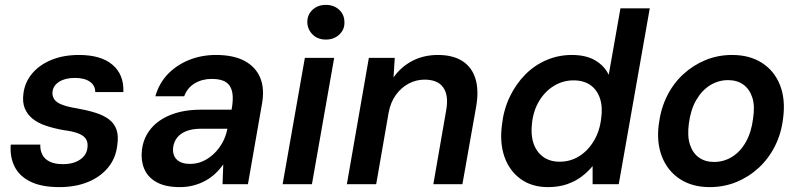

<svg xmlns="http://www.w3.org/2000/svg" viewBox="-20 -754 3277 786"><path d="M223 12Q150 12 104.5 -10.5Q59 -33 39.5 -72.5Q20 -112 24 -162H145Q144 -140 153 -121.5Q162 -103 183 -92.5Q204 -82 238 -82Q267 -82 288.5 -90.5Q310 -99 323 -114Q336 -129 338 -149Q341 -173 330.5 -187Q320 -201 297.5 -209Q275 -217 242 -221Q202 -228 169 -239Q136 -250 114 -267.5Q92 -285 81.5 -310.5Q71 -336 76 -372Q82 -418 112 -453.5Q142 -489 191 -509Q240 -529 303 -529Q394 -529 441 -488.5Q488 -448 485 -377H370Q370 -404 348 -419.5Q326 -435 287 -435Q247 -435 222.5 -419.5Q198 -404 195 -379Q193 -362 201.5 -348.5Q210 -335 232.5 -326Q255 -317 292 -311Q337 -303 370.5 -292.5Q404 -282 426 -265.5Q448 -249 457 -223Q466 -197 460 -159Q454 -106 422 -67.5Q390 -29 339 -8.5Q288 12 223 12Z M716 12Q657 12 620.5 -8.5Q584 -29 570 -64Q556 -99 561 -140Q567 -190 597.5 -227Q628 -264 680.5 -284.5Q733 -305 803 -305H928Q936 -347 931 -375Q926 -403 906 -417Q886 -431 847 -431Q808 -431 777.5 -413Q747 -395 734 -360H616Q631 -413 667 -450.5Q703 -488 754 -508.5Q805 -529 864 -529Q936 -529 981.5 -504.5Q1027 -480 1045.5 -435Q1064 -390 1052 -326L995 0H891L894 -81Q880 -61 862 -44Q844 -27 821.5 -14.5Q799 -2 772.5 5Q746 12 716 12ZM758 -83Q786 -83 810.5 -94Q835 -105 855.5 -124.5Q876 -144 890 -169Q904 -194 910 -223L911 -227H802Q768 -227 743.5 -217.5Q719 -208 705.5 -191Q692 -174 689 -152Q685 -119 703.5 -101Q722 -83 758 -83Z M1137 0 1228 -517H1348L1257 0ZM1314 -592Q1281 -592 1260 -612.5Q1239 -633 1238 -663Q1238 -694 1259.5 -714Q1281 -734 1314 -734Q1347 -734 1368.5 -714Q1390 -694 1390 -663Q1391 -633 1369 -612.5Q1347 -592 1314 -592Z M1400 0 1490 -517H1596L1591 -437Q1621 -480 1667.5 -504.5Q1714 -529 1773 -529Q1834 -529 1873 -504Q1912 -479 1926.5 -431.5Q1941 -384 1929 -316L1873 0H1754L1807 -305Q1817 -364 1794.5 -396Q1772 -428 1718 -428Q1684 -428 1653.5 -412Q1623 -396 1601 -366Q1579 -336 1571 -293L1520 0Z M2223 12Q2157 12 2111 -21.5Q2065 -55 2045 -112.5Q2025 -170 2035 -244Q2042 -306 2067 -358Q2092 -410 2130 -448.5Q2168 -487 2217 -508Q2266 -529 2321 -529Q2378 -529 2415.5 -507.5Q2453 -486 2472 -448L2520 -720H2640L2513 0H2406V-74Q2387 -51 2361.5 -31.5Q2336 -12 2301.5 0Q2267 12 2223 12ZM2271 -92Q2315 -92 2351 -114.5Q2387 -137 2411 -177Q2435 -217 2441 -269Q2448 -316 2436 -351.5Q2424 -387 2396.5 -406Q2369 -425 2328 -425Q2285 -425 2248.5 -403Q2212 -381 2188 -342Q2164 -303 2158 -251Q2152 -203 2164 -167.5Q2176 -132 2203.5 -112Q2231 -92 2271 -92Z M2885 12Q2814 12 2763.5 -21Q2713 -54 2690 -112.5Q2667 -171 2677 -246Q2685 -309 2710.5 -360.5Q2736 -412 2776.5 -449.5Q2817 -487 2868 -508Q2919 -529 2977 -529Q3049 -529 3099.5 -496.5Q3150 -464 3173 -406Q3196 -348 3186 -271Q3179 -209 3153 -157Q3127 -105 3086.5 -67.5Q3046 -30 2995 -9Q2944 12 2885 12ZM2903 -91Q2943 -91 2977 -112Q3011 -133 3033.5 -173Q3056 -213 3063 -269Q3071 -321 3059.5 -355.5Q3048 -390 3022.5 -408Q2997 -426 2961 -426Q2921 -426 2887 -405Q2853 -384 2830 -344Q2807 -304 2800 -248Q2793 -197 2804.5 -162Q2816 -127 2841.5 -109Q2867 -91 2903 -91Z"/></svg>

Font: DM Sans 11pt SemiBold
Style: Italic
Weight: 600
Italic angle: -10°
Version: Version 4.004;gftools[0.9.30]